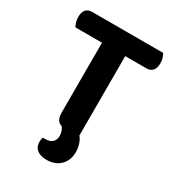

<svg xmlns="http://www.w3.org/2000/svg" viewBox="-192 -717 929 1023"><g transform="rotate(30 272.5 -205.0)"><path d="M210.8 -490.8 209.1 -606.7H508.1Q513.8 -598.1 518.4 -583.1Q523.1 -568.2 523.1 -550.9Q523.1 -521.1 509.5 -505.9Q495.9 -490.8 472.3 -490.8ZM333 -606.7 334.7 -490.8H35.3Q29.7 -499.8 25 -514.7Q20.4 -529.7 20.4 -546.9Q20.4 -577.8 34 -592.2Q47.6 -606.7 71.2 -606.7ZM198.6 -517.8H341.6V-1.3Q332.6 1.3 313.9 4.1Q295.1 7 275.6 7Q233.8 7 216.2 -8.3Q198.6 -23.6 198.6 -60.4ZM230 -4 307.1 -30.9Q341.7 -10.5 355.7 19.4Q369.7 49.4 369.7 84.3Q369.7 134.3 338.3 165.9Q307 197.6 253.1 197.6Q216.9 197.6 195.4 180.8Q174 164.1 174 133.2Q174 117.2 178.7 105.2H190.4Q223.1 105.2 237.6 90.1Q252.1 74.9 252.1 51.5Q252.1 39.2 247 23.8Q241.8 8.4 230 -4Z"/></g></svg>

Font: Baloo Tammudu 2
Style: Regular
Weight: 400
Designer: Maithili Shingre, Omkar Shende and Ek Type
Foundry: Ek Type
Version: Version 1.700